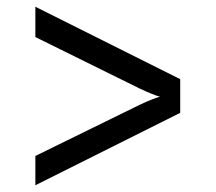

<svg xmlns="http://www.w3.org/2000/svg" viewBox="-20 -615 640 570"><path d="M85 -65V-152L395 -304Q414 -313 430.5 -319.5Q447 -326 455 -328Q446 -330 429 -337Q412 -344 395 -352L85 -505V-595L515 -380V-280Z"/></svg>

Font: JetBrainsMonoNL NF
Style: Regular
Weight: 400
Designer: Philipp Nurullin, Konstantin Bulenkov
Foundry: JetBrains
Version: Version 2.304; ttfautohint (v1.8.4.7-5d5b);Nerd Fonts 3.2.1